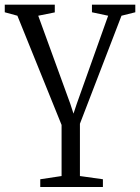

<svg xmlns="http://www.w3.org/2000/svg" viewBox="-24 -552 588 806"><path d="M145 233V200.5L234.5 187V-27.5L49 -486L-4 -500.5V-532.5H206V-500L136.5 -486L271 -116.5L284.5 -75L298.5 -117L430 -486L362 -500.5V-532.5H544V-500.5L486 -486L311.5 -32.5V187L408 200.5V233Z"/></svg>

Font: Merriweather 72pt Light
Style: Regular
Weight: 300
Version: Version 2.100